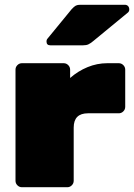

<svg xmlns="http://www.w3.org/2000/svg" viewBox="-20 -785 562 805"><path d="M430 -520H478Q489 -520 497 -512Q505 -504 505 -493V-337Q505 -326 497 -318Q489 -310 478 -310H349Q289 -310 289 -250V-27Q289 -16 281 -8Q273 0 262 0H72Q61 0 53 -8Q45 -16 45 -27V-493Q45 -504 53 -512Q61 -520 72 -520H247Q258 -520 266 -512Q274 -504 274 -493V-458Q307 -487 347 -503.5Q387 -520 430 -520ZM317 -765H503Q512 -765 517 -759.5Q522 -754 522 -745Q522 -738 517 -733L370 -612Q359 -603 350.5 -599Q342 -595 328 -595H191Q175 -595 175 -611Q175 -619 180 -624L280 -746Q291 -758 298 -761.5Q305 -765 317 -765Z"/></svg>

Font: Rubik
Style: Regular
Weight: 900
Designer: Hubert & Fischer
Foundry: Hubert & Fischer
Version: Version 1.100